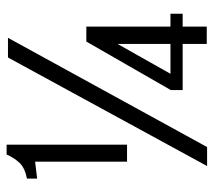

<svg xmlns="http://www.w3.org/2000/svg" viewBox="-52 -578 631 566"><g transform="rotate(-90 263.0 -295.5)"><path d="M69 -236V-507L19 -501V-531Q50 -537 65 -552.5Q80 -568 90 -591H119V-236ZM56 0 376 -587H434L112 0ZM416 -1V-72H280V-107L423 -356H467V-108H505V-72H467V-1ZM328 -108H416V-264Z"/></g></svg>

Font: Alumni Sans Medium
Style: Regular
Weight: 500
Designer: Robert E. Leuschke
Foundry: Robert E. Leuschke
Version: Version 1.018